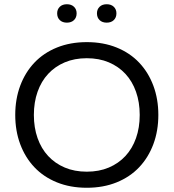

<svg xmlns="http://www.w3.org/2000/svg" viewBox="-20 -877 820 907"><path d="M390 10Q312 10 249 -15.5Q186 -41 142.5 -87Q99 -133 75.5 -196Q52 -259 52 -334Q52 -409 75.5 -472Q99 -535 142.5 -581Q186 -627 249 -652.5Q312 -678 390 -678Q468 -678 531 -652.5Q594 -627 637.5 -581Q681 -535 704.5 -472Q728 -409 728 -334Q728 -259 704.5 -196Q681 -133 637.5 -87Q594 -41 531 -15.5Q468 10 390 10ZM390 -66Q448 -66 494 -85.5Q540 -105 572.5 -140Q605 -175 622.5 -224.5Q640 -274 640 -334Q640 -394 622.5 -443.5Q605 -493 572.5 -528Q540 -563 494 -582.5Q448 -602 390 -602Q332 -602 286 -582.5Q240 -563 207.5 -528Q175 -493 157.5 -443.5Q140 -394 140 -334Q140 -274 157.5 -224.5Q175 -175 207.5 -140Q240 -105 286 -85.5Q332 -66 390 -66ZM296 -770Q275 -770 262.5 -782Q250 -794 250 -814Q250 -833 262.5 -845Q275 -857 296 -857Q317 -857 329.5 -845Q342 -833 342 -814Q342 -794 329.5 -782Q317 -770 296 -770ZM484 -770Q463 -770 450.5 -782Q438 -794 438 -814Q438 -833 450.5 -845Q463 -857 484 -857Q505 -857 517.5 -845Q530 -833 530 -814Q530 -794 517.5 -782Q505 -770 484 -770Z"/></svg>

Font: Celebes
Style: Regular
Weight: 400
Designer: Anugrah Pasau
Foundry: Lafontype
Version: Version 1.000; ttfautohint (v1.8.4)